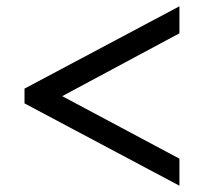

<svg xmlns="http://www.w3.org/2000/svg" viewBox="-20 -591 650 611"><path d="M58 -262V-309L551 -571V-485L178 -285L551 -86V0Z"/></svg>

Font: Sarabun Medium
Style: Regular
Weight: 500
Designer: Suppakit Chalermlarp | Katatrad Co.,Ltd.
Foundry: Cadson Demak Co.,Ltd.
Version: Version 1.000; ttfautohint (v1.6)